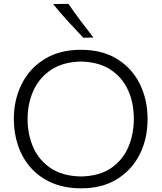

<svg xmlns="http://www.w3.org/2000/svg" viewBox="-20 -990 858 1020"><path d="M412.5 10.5Q323 10.5 255.8 -18.8Q188.5 -48 143.5 -99Q98.5 -150 76 -216.5Q53.5 -283 53.5 -357.5Q53.5 -461 95.8 -544.5Q138 -628 217.8 -676.8Q297.5 -725.5 409.5 -725.5Q523.5 -725.5 602.8 -676.2Q682 -627 723 -543.5Q764 -460 764 -357.5Q764 -252.5 721.8 -169.2Q679.5 -86 600.8 -37.8Q522 10.5 412.5 10.5ZM410 -52.5Q508.5 -54.5 570.5 -97.2Q632.5 -140 661.8 -208.8Q691 -277.5 691 -357.5Q691 -444 659.8 -512.2Q628.5 -580.5 566 -620.8Q503.5 -661 410 -663Q314 -661 251 -618.8Q188 -576.5 157.2 -507.8Q126.5 -439 126.5 -357.5Q126.5 -276 156.5 -207.5Q186.5 -139 249.2 -96.8Q312 -54.5 410 -52.5ZM422.5 -789.5Q380.5 -833.5 340 -878Q299.5 -922.5 262 -968.5L343.5 -969.5Q374.5 -924.5 407.8 -880Q441 -835.5 476.5 -790.5Z"/></svg>

Font: Commissioner Flair Light
Style: Regular
Weight: 300
Designer: Kostas Bartsokas
Foundry: Kostas Bartsokas
Version: Version 1.000; ttfautohint (v1.8.3)